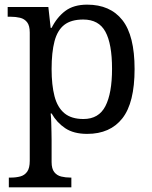

<svg xmlns="http://www.w3.org/2000/svg" viewBox="-20 -566 654 826"><path d="M18 240V198H26Q49 198 67.5 193Q86 188 97 172.5Q108 157 108 126V-426Q108 -456 96.5 -470.5Q85 -485 66.5 -489.5Q48 -494 26 -494H13V-536H188L198 -446H202Q225 -492 261 -519Q297 -546 355 -546Q454 -546 506.5 -479.5Q559 -413 559 -269Q559 -124 506.5 -57Q454 10 355 10Q297 10 260.5 -14.5Q224 -39 202 -78H198Q200 -59 200.5 -37.5Q201 -16 201.5 3Q202 22 202 35V131Q202 160 213.5 174.5Q225 189 243.5 193.5Q262 198 284 198H287V240ZM339 -54Q405 -54 433.5 -109.5Q462 -165 462 -270Q462 -377 433.5 -429.5Q405 -482 338 -482Q286 -482 256.5 -459Q227 -436 214.5 -388.5Q202 -341 202 -269Q202 -200 214.5 -152Q227 -104 257 -79Q287 -54 339 -54Z"/></svg>

Font: Noto Serif Armenian
Style: Regular
Weight: 400
Designer: Monotype Design Team
Foundry: Monotype Imaging Inc.
Version: Version 2.007